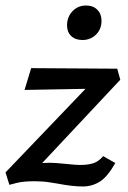

<svg xmlns="http://www.w3.org/2000/svg" viewBox="-20 -665 464 696"><path d="M354 -99 398 -74Q369 -23 341 -6Q313 11 280 11Q243 11 191 1Q185 0 160 -4Q135 -8 105 -8Q65 -8 41 -2Q17 4 14 5L0 -40L290 -343L69 -339L93 -418L405 -416L416 -376L133 -74L160 -75Q178 -75 218 -71Q254 -67 269 -67Q300 -67 319 -73.5Q338 -80 354 -99ZM223 -573Q223 -603 242.5 -624Q262 -645 292 -645Q318 -645 333 -629.5Q348 -614 348 -590Q348 -559 328 -539.5Q308 -520 279 -520Q253 -520 238 -534.5Q223 -549 223 -573Z"/></svg>

Font: Ysabeau Semibold
Style: Italic
Weight: 600
Italic angle: -12°
Designer: Christian Thalmann (Catharsis Fonts)
Version: Version 0.003